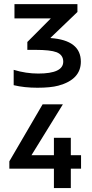

<svg xmlns="http://www.w3.org/2000/svg" viewBox="-20 -767 457 953"><path d="M269.5 -341.8Q231 -331.5 165.8 -331.5Q100.6 -331.5 47.9 -344.2V-420.4Q108.9 -401.9 169.9 -401.9Q293.9 -401.9 293.9 -460.9Q293.9 -494.6 260.7 -507.8Q230 -519.5 155.8 -519.5H115.7V-558.6L232.4 -675.8H51.8V-746.6H364.3V-707.5L231 -579.6V-578.1Q381.3 -567.4 381.3 -460.9Q381.3 -372.1 269.5 -341.8ZM191.4 -249H292L136.2 3.4H247.6V-83H331.5V3.4H382.3V70.3H331.5V166.5H247.6V70.3H26.4V33.7Z"/></svg>

Font: Inder
Style: Regular
Weight: 400
Designer: Irina Smirnova
Foundry: Irina Smirnova
Version: Version 1.001